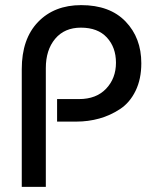

<svg xmlns="http://www.w3.org/2000/svg" viewBox="-20 -730 607 750"><path d="M159 0H65V-460Q65 -578 128.5 -644Q192 -710 297 -710Q409 -710 470.5 -646Q532 -582 532 -483Q532 -421 509.5 -375Q487 -329 449 -304Q411 -279 368 -267Q325 -255 278 -255H203V-343H289Q356 -343 394.5 -383.5Q433 -424 433 -485Q433 -545 397.5 -583.5Q362 -622 296 -622Q232 -622 195.5 -578.5Q159 -535 159 -464Z"/></svg>

Font: Baumans
Style: Regular
Weight: 400
Designer: Henadij Zarechnjuk
Foundry: Cyreal (www.cyreal.org)
Version: Version 001.002